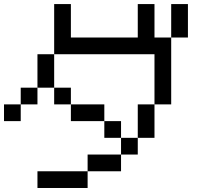

<svg xmlns="http://www.w3.org/2000/svg" viewBox="-20 -937 1040 957"><path d="M750 -916.7V-750H833.3V-416.7H750V-666.7H250V-916.7H333.3V-750H666.7V-916.7ZM0 -333.3V-416.7H83.3V-333.3ZM750 -416.7V-250H666.7V-416.7ZM166.7 0V-83.3H416.7V0ZM916.7 -916.7V-750H833.3V-916.7ZM166.7 -416.7H83.3V-500H166.7ZM166.7 -500V-666.7H250V-500ZM333.3 -416.7H500V-333.3H333.3ZM333.3 -500V-416.7H250V-500ZM500 -333.3H583.3V-250H500ZM666.7 -166.7H583.3V-250H666.7ZM416.7 -83.3V-166.7H583.3V-83.3Z"/></svg>

Font: GalmuriMono11 Regular
Style: Regular
Weight: 400
Designer: Lee Minseo (quiple)
Version: Version 2.399;hotconv 1.1.1;makeotfexe 2.6.0 DEVELOPMENT